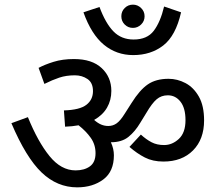

<svg xmlns="http://www.w3.org/2000/svg" viewBox="-20 -886 942 826"><path d="M502 -816Q502 -837 516.5 -851.5Q531 -866 552 -866Q572 -866 587 -851.5Q602 -837 602 -816Q602 -795 587 -780.5Q572 -766 552 -766Q531 -766 516.5 -780.5Q502 -795 502 -816ZM759 -833Q736 -732 682.5 -690.5Q629 -649 553 -649Q481 -649 427 -693.5Q373 -738 339 -833L408 -856Q434 -786 468 -751Q502 -716 555 -716Q613 -716 641.5 -753.5Q670 -791 686 -858ZM470 -218Q470 -148 424.5 -114Q379 -80 312 -80Q226 -80 159 -144Q92 -208 29 -356L100 -382Q143 -276 193 -214.5Q243 -153 305 -153Q343 -153 367 -170.5Q391 -188 391 -227Q391 -264 370.5 -293Q350 -322 318 -347Q291 -342 260 -341L255 -411Q323 -413 351.5 -435Q380 -457 380 -494Q380 -530 356.5 -546Q333 -562 302 -562Q265 -562 235 -552Q205 -542 171 -525L146 -594Q172 -608 210.5 -620Q249 -632 298 -632Q376 -632 417.5 -593Q459 -554 459 -495Q459 -455 440.5 -423Q422 -391 385 -370Q401 -356 415.5 -350Q430 -344 446 -344Q466 -344 482 -355.5Q498 -367 516 -396L546 -443Q581 -499 616 -523Q651 -547 705 -547Q743 -547 778 -528.5Q813 -510 835.5 -470.5Q858 -431 858 -368Q858 -287 810.5 -239Q763 -191 683 -191Q637 -191 603 -208.5Q569 -226 537 -254L586 -307Q609 -286 632 -274Q655 -262 686 -262Q721 -262 749.5 -288.5Q778 -315 778 -369Q778 -421 756.5 -448.5Q735 -476 702 -476Q674 -476 654 -459Q634 -442 610 -401L583 -357Q561 -320 532.5 -297Q504 -274 457 -274Q470 -246 470 -218Z"/></svg>

Font: Noto Sans
Style: Regular
Weight: 400
Designer: Monotype Design Team
Foundry: Monotype Imaging Inc.
Version: Version 2.007